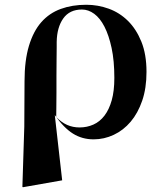

<svg xmlns="http://www.w3.org/2000/svg" viewBox="-20 -576 680 806"><path d="M82 -45 83 -235Q83 -322 101.5 -383.5Q120 -445 153.5 -483Q187 -521 235 -538.5Q283 -556 342 -556Q391 -556 436.5 -539.5Q482 -523 517 -488.5Q552 -454 573.5 -401Q595 -348 595 -274Q595 -206 577 -153.5Q559 -101 528.5 -65Q498 -29 457.5 -10Q417 9 373 9Q325 9 286.5 -15Q248 -39 210 -93L241 181L76 210L74 208ZM324 -536Q272 -536 245.5 -498.5Q219 -461 218 -400Q218 -399 218 -378.5Q218 -358 217.5 -326.5Q217 -295 217 -257.5Q217 -220 217 -185.5Q217 -151 216.5 -123.5Q216 -96 216 -85Q238 -62 262 -51.5Q286 -41 314 -41Q345 -41 372 -53Q399 -65 418.5 -90.5Q438 -116 449 -155Q460 -194 460 -249Q460 -321 448.5 -374.5Q437 -428 418.5 -464Q400 -500 375.5 -518Q351 -536 324 -536Z"/></svg>

Font: XinYuGongZhangJiaSongA
Style: Regular
Weight: 900
Designer: XinYuGong
Foundry: Adobe Systems Incorporated
Version: Version 1.00